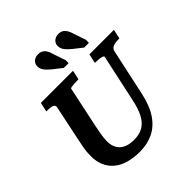

<svg xmlns="http://www.w3.org/2000/svg" viewBox="-254 -1140 1334 1334"><g transform="rotate(-45 413.0 -473.0)"><path d="M262 -324Q256 -294 252 -271.5Q248 -249 246 -231.5Q244 -214 244 -197Q244 -166 253 -142.5Q262 -119 280.5 -102.5Q299 -86 325.5 -78Q352 -70 386 -70Q437 -70 473 -90.5Q509 -111 533.5 -156Q558 -201 573 -275L648 -622Q649 -629 638.5 -633Q628 -637 611.5 -639Q595 -641 579 -641H570L585 -710H826L811 -641H800Q770 -641 749 -632.5Q728 -624 723 -600L650 -262Q629 -163 588 -101.5Q547 -40 488 -11.5Q429 17 355 17Q295 17 246.5 3.5Q198 -10 163.5 -38Q129 -66 110.5 -107Q92 -148 92 -202Q92 -221 93.5 -241Q95 -261 99.5 -286Q104 -311 111 -343L166 -607Q169 -621 161.5 -628.5Q154 -636 139 -638.5Q124 -641 104 -641H93L108 -710H424L409 -641H400Q384 -641 367.5 -640Q351 -639 339.5 -637Q328 -635 327 -631ZM409 -889 440 -798V-769H393L328 -820Q309 -836 296 -849.5Q283 -863 276.5 -877Q270 -891 270 -906Q270 -931 287.5 -947Q305 -963 333 -963Q354 -963 368.5 -954.5Q383 -946 393 -930Q403 -914 409 -889ZM609 -889 640 -798 639 -769H593L528 -820Q509 -836 496 -849.5Q483 -863 476.5 -877Q470 -891 470 -906Q470 -931 487.5 -947Q505 -963 533 -963Q554 -963 568 -954.5Q582 -946 592 -930Q602 -914 609 -889Z"/></g></svg>

Font: Roboto Serif 20pt SemiBold
Style: Italic
Weight: 600
Italic angle: -10°
Version: Version 1.007